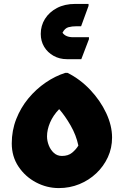

<svg xmlns="http://www.w3.org/2000/svg" viewBox="-20 -948 632 980"><path d="M40 -216Q40 -282 63 -340.5Q86 -399 125 -446Q164 -493 213 -526.5Q262 -560 313 -576H325Q389 -544 440.5 -489.5Q492 -435 522 -371Q552 -307 552 -246Q552 -192 530.5 -145.5Q509 -99 471.5 -63.5Q434 -28 385 -8Q336 12 280 12Q219 12 164 -17Q109 -46 74.5 -97.5Q40 -149 40 -216ZM220 -252Q220 -229 229 -206Q238 -183 255 -167.5Q272 -152 296 -152Q328 -152 348 -168.5Q368 -185 380 -205Q369 -258 340.5 -307.5Q312 -357 282 -391Q251 -359 235.5 -322.5Q220 -286 220 -252ZM188 -775Q188 -817 209.5 -851.5Q231 -886 270.5 -907Q310 -928 364 -928H432V-918L394 -814H370Q347 -814 329 -809Q311 -804 299 -781Q315 -758 353 -758H434V-748L395 -646H321Q284 -646 253.5 -663Q223 -680 205.5 -709Q188 -738 188 -775Z"/></svg>

Font: Kufam Black
Style: Regular
Weight: 900
Designer: Wael Morcos, Artur Schmal
Foundry: Original Type
Version: Version 1.301; ttfautohint (v1.8.3)